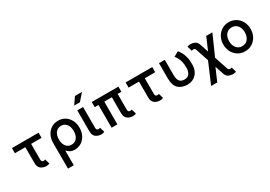

<svg xmlns="http://www.w3.org/2000/svg" viewBox="24 -1763 4257 3028"><g transform="rotate(-30 2152.5 -249.0)"><path d="M425.3 -90.8 451.2 -2.9Q442.9 2 428.7 6.3Q414.6 10.7 398.9 10.7Q335.4 10.7 293.5 -21.2Q251.5 -53.2 251.5 -125V-414.1H61.5V-507.8H546.9V-414.1H356.9V-125Q356.9 -83 398.9 -83Q404.8 -83 412.8 -85.4Q420.9 -87.9 425.3 -90.8Z M665 -253.9Q665 -330.6 695.8 -390.4Q726.6 -450.2 780.8 -484.4Q835 -518.6 905.8 -518.6Q976.1 -518.6 1030.3 -484.4Q1084.5 -450.2 1115.2 -390.4Q1146 -330.6 1146 -253.9Q1146 -177.2 1115.2 -117.4Q1084.5 -57.6 1030.3 -23.4Q976.1 10.7 905.8 10.7Q864.3 10.7 831.1 -6.8Q797.9 -24.4 770.5 -52.7V214.8H665ZM770.5 -253.9Q770.5 -177.2 806.6 -130.1Q842.8 -83 905.8 -83Q968.3 -83 1004.4 -129.6Q1040.5 -176.3 1040.5 -253.9Q1040.5 -331.5 1004.4 -378.2Q968.3 -424.8 905.8 -424.8Q842.8 -424.8 806.6 -378.2Q770.5 -331.5 770.5 -253.9Z M1425.3 -90.8 1451.2 -2.9Q1442.9 2 1428.7 6.3Q1414.6 10.7 1398.9 10.7Q1335.4 10.7 1293.5 -21.2Q1251.5 -53.2 1251.5 -125V-507.8H1356.9V-125Q1356.9 -83 1398.9 -83Q1404.8 -83 1412.6 -85.4Q1420.4 -87.9 1425.3 -90.8ZM1351.1 -597.7H1246.6L1333.5 -722.7H1461.4Z M2000.5 -414.1H1932.6V-125Q1932.6 -83 1974.1 -83Q1980.5 -83 1988.3 -85.4Q1996.1 -87.9 2000.5 -90.8L2026.9 -2.9Q2018.6 2 2004.4 6.3Q1990.2 10.7 1974.1 10.7Q1911.1 10.7 1869.1 -21.2Q1827.1 -53.2 1827.1 -125V-414.1H1689V0H1583.5V-414.1H1515.1V-507.8H2000.5Z M2495.1 -90.8 2521 -2.9Q2512.7 2 2498.5 6.3Q2484.4 10.7 2468.8 10.7Q2405.3 10.7 2363.3 -21.2Q2321.3 -53.2 2321.3 -125V-414.1H2131.3V-507.8H2616.7V-414.1H2426.8V-125Q2426.8 -83 2468.8 -83Q2474.6 -83 2482.7 -85.4Q2490.7 -87.9 2495.1 -90.8Z M2845.2 -507.8V-228.5Q2845.2 -156.2 2872.6 -119.6Q2899.9 -83 2962.4 -83Q3024.4 -83 3051.8 -125.5Q3079.1 -168 3079.1 -228.5Q3079.1 -292.5 3068.8 -336.9Q3058.6 -381.3 3041 -413.6Q3023.4 -445.8 3001.5 -472.2L3090.3 -522.5Q3110.8 -498.5 3132.6 -462.6Q3154.3 -426.8 3169.4 -370.4Q3184.6 -314 3184.6 -228.5Q3184.6 -159.7 3157.5 -105.7Q3130.4 -51.8 3080.6 -20.5Q3030.8 10.7 2962.4 10.7Q2859.9 10.7 2799.8 -45.9Q2739.7 -102.5 2739.7 -228.5V-507.8Z M3450.7 -432.1 3501.5 -279.8 3600.1 -507.8H3711.4L3548.3 -138.7L3629.9 104.5Q3639.2 131.8 3671.4 131.8Q3677.2 131.8 3685.3 129.2Q3693.4 126.5 3697.8 124L3724.1 213.9Q3715.8 218.8 3702.1 222.2Q3688.5 225.6 3676.3 225.6Q3623 225.6 3586.2 207.8Q3549.3 189.9 3532.7 138.2L3481.9 -13.2L3383.3 214.8H3271.5L3432.6 -162.1L3353.5 -398.4Q3344.2 -425.8 3312 -425.8Q3305.7 -425.8 3297.9 -423.1Q3290 -420.4 3285.6 -418L3259.3 -507.8Q3267.6 -512.2 3281.2 -515.9Q3294.9 -519.5 3307.1 -519.5Q3360.4 -519.5 3397 -501.5Q3433.6 -483.4 3450.7 -432.1Z M3764.6 -253.9Q3764.6 -330.6 3797.4 -390.4Q3830.1 -450.2 3886.2 -484.4Q3942.4 -518.6 4012.7 -518.6Q4083.5 -518.6 4139.6 -484.4Q4195.8 -450.2 4228.5 -390.4Q4261.2 -330.6 4261.2 -253.9Q4261.2 -177.2 4228.5 -117.4Q4195.8 -57.6 4139.6 -23.4Q4083.5 10.7 4012.7 10.7Q3942.4 10.7 3886.2 -23.4Q3830.1 -57.6 3797.4 -117.4Q3764.6 -177.2 3764.6 -253.9ZM3870.1 -253.9Q3870.1 -180.2 3908.4 -131.6Q3946.8 -83 4012.7 -83Q4079.1 -83 4117.4 -131.1Q4155.8 -179.2 4155.8 -253.9Q4155.8 -328.6 4117.4 -376.7Q4079.1 -424.8 4012.7 -424.8Q3946.8 -424.8 3908.4 -376.7Q3870.1 -328.6 3870.1 -253.9Z"/></g></svg>

Font: Giphurs Medium
Style: Regular
Weight: 500
Version: Version 0.920; ttfautohint (v1.8.4.7-5d5b)